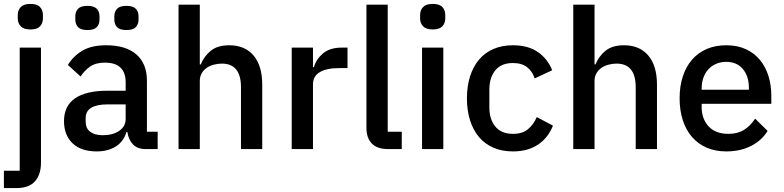

<svg xmlns="http://www.w3.org/2000/svg" viewBox="-23 -764 4016 984"><path d="M78 -520H187V70Q187 130 156.5 165Q126 200 60 200H-3V111H78ZM133 -613Q99 -613 83.5 -629Q68 -645 68 -670V-687Q68 -712 83.5 -728Q99 -744 133 -744Q167 -744 182 -728Q197 -712 197 -687V-670Q197 -645 182 -629Q167 -613 133 -613Z M724 0Q681 0 658 -24.5Q635 -49 630 -87H625Q610 -38 570 -13Q530 12 473 12Q392 12 348.5 -30Q305 -72 305 -143Q305 -221 361.5 -260Q418 -299 527 -299H621V-343Q621 -391 595 -417Q569 -443 514 -443Q468 -443 439 -423Q410 -403 390 -372L325 -431Q351 -475 398 -503.5Q445 -532 521 -532Q622 -532 676 -485Q730 -438 730 -350V-89H785V0ZM504 -71Q555 -71 588 -93.5Q621 -116 621 -154V-229H529Q416 -229 416 -159V-141Q416 -106 439.5 -88.5Q463 -71 504 -71ZM425 -610Q391 -610 377 -625Q363 -640 363 -663V-681Q363 -704 377 -719Q391 -734 425 -734Q459 -734 473 -719Q487 -704 487 -681V-663Q487 -640 473 -625Q459 -610 425 -610ZM625 -610Q591 -610 577 -625Q563 -640 563 -663V-681Q563 -704 577 -719Q591 -734 625 -734Q659 -734 673 -719Q687 -704 687 -681V-663Q687 -640 673 -625Q659 -610 625 -610Z M892 -740H1001V-434H1006Q1023 -476 1057.5 -504Q1092 -532 1152 -532Q1232 -532 1276.5 -479.5Q1321 -427 1321 -330V0H1212V-317Q1212 -438 1114 -438Q1093 -438 1072.5 -432.5Q1052 -427 1036 -416Q1020 -405 1010.5 -388Q1001 -371 1001 -349V0H892Z M1472 0V-520H1581V-420H1586Q1597 -460 1632 -490Q1667 -520 1729 -520H1758V-415H1715Q1650 -415 1615.5 -394Q1581 -373 1581 -332V0Z M1966 0Q1910 0 1882.5 -28.5Q1855 -57 1855 -108V-740H1964V-89H2036V0Z M2195 -613Q2161 -613 2145.5 -629Q2130 -645 2130 -670V-687Q2130 -712 2145.5 -728Q2161 -744 2195 -744Q2229 -744 2244 -728Q2259 -712 2259 -687V-670Q2259 -645 2244 -629Q2229 -613 2195 -613ZM2140 -520H2249V0H2140Z M2606 12Q2550 12 2506 -7Q2462 -26 2432 -61.5Q2402 -97 2386 -147.5Q2370 -198 2370 -260Q2370 -322 2386 -372.5Q2402 -423 2432 -458.5Q2462 -494 2506 -513Q2550 -532 2606 -532Q2684 -532 2734 -497Q2784 -462 2807 -404L2717 -362Q2706 -398 2678.5 -419.5Q2651 -441 2606 -441Q2546 -441 2515.5 -403.5Q2485 -366 2485 -306V-213Q2485 -153 2515.5 -115.5Q2546 -78 2606 -78Q2654 -78 2682.5 -101.5Q2711 -125 2728 -164L2811 -120Q2785 -56 2733 -22Q2681 12 2606 12Z M2915 -740H3024V-434H3029Q3046 -476 3080.5 -504Q3115 -532 3175 -532Q3255 -532 3299.5 -479.5Q3344 -427 3344 -330V0H3235V-317Q3235 -438 3137 -438Q3116 -438 3095.5 -432.5Q3075 -427 3059 -416Q3043 -405 3033.5 -388Q3024 -371 3024 -349V0H2915Z M3699 12Q3643 12 3599 -7Q3555 -26 3524 -61.5Q3493 -97 3476.5 -147.5Q3460 -198 3460 -260Q3460 -322 3476.5 -372.5Q3493 -423 3524 -458.5Q3555 -494 3599 -513Q3643 -532 3699 -532Q3756 -532 3799.5 -512Q3843 -492 3872 -456.5Q3901 -421 3915.5 -374Q3930 -327 3930 -273V-232H3573V-215Q3573 -155 3608.5 -116.5Q3644 -78 3710 -78Q3758 -78 3791 -99Q3824 -120 3847 -156L3911 -93Q3882 -45 3827 -16.5Q3772 12 3699 12ZM3699 -447Q3671 -447 3647.5 -437Q3624 -427 3607.5 -409Q3591 -391 3582 -366Q3573 -341 3573 -311V-304H3815V-314Q3815 -374 3784 -410.5Q3753 -447 3699 -447Z"/></svg>

Font: IBM Plex Thai Medium
Style: Regular
Weight: 500
Designer: Mike Abbink, Paul van der Laan, Pieter van Rosmalen, Ben Mitchell, Mark Frömberg
Foundry: Bold Monday
Version: Version 1.0